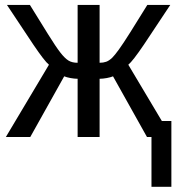

<svg xmlns="http://www.w3.org/2000/svg" viewBox="-20 -548 709 768"><path d="M585.9 0H567.9L432.1 -242.7Q422.9 -238.8 407 -235.8Q391.1 -232.9 378.4 -232.9V0H290.5V-232.9Q277.8 -232.9 262 -235.8Q246.1 -238.8 236.8 -242.7L101.1 0H3.4L175.8 -289.1Q158.2 -303.2 113.3 -369.6L7.8 -528.3H99.6L171.9 -411.6Q188 -385.7 200.4 -367.2Q212.9 -348.6 221.7 -337.4Q239.3 -314.9 253.7 -305.9Q268.1 -296.9 290.5 -296.9V-528.3H378.4V-296.9Q393.1 -296.9 404.8 -301Q416.5 -305.2 429.2 -317.4Q439 -327.1 455.3 -349.6Q471.7 -372.1 501.5 -419.4L569.3 -528.3H661.1L555.7 -369.6Q510.7 -303.2 493.2 -289.1L627.4 -64H665.5V199.2H585.9Z"/></svg>

Font: Arimo Nerd Font
Style: Regular
Weight: 400
Designer: Steve Matteson
Foundry: Monotype Imaging Inc.
Version: Version 1.33;Nerd Fonts 3.2.1